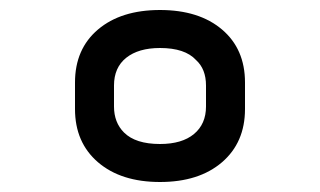

<svg xmlns="http://www.w3.org/2000/svg" viewBox="-20 -730 640 384"><path d="M300 -710Q378 -710 424 -671Q470 -632 470 -565V-512Q470 -445 424 -405.5Q378 -366 300 -366Q222 -366 176 -405.5Q130 -445 130 -512V-565Q130 -632 176 -671Q222 -710 300 -710ZM300 -442Q344 -442 368 -462Q392 -482 392 -517V-559Q392 -592 372 -610Q350 -634 300 -634Q257 -634 232.5 -614.5Q208 -595 208 -559V-517Q208 -485 228 -465Q251 -442 300 -442Z"/></svg>

Font: Recursive Sn Lnr St Med
Style: Regular
Weight: 500
Version: Version 1.085;hotconv 1.1.0;makeotfexe 2.6.0; ttfautohint (v